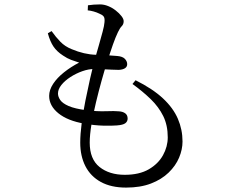

<svg xmlns="http://www.w3.org/2000/svg" viewBox="-20 -803 1040 871"><path d="M552 48Q484 48 437.5 22.5Q391 -3 367.5 -49Q344 -95 344 -156Q344 -194 350.5 -244Q357 -294 367.5 -346.5Q378 -399 388.5 -445.5Q399 -492 407 -523Q418 -561 428 -596Q438 -631 445.5 -659Q453 -687 454 -702Q456 -721 450 -728.5Q444 -736 431 -741Q419 -747 404.5 -751Q390 -755 378 -756L379 -779Q392 -781 405.5 -782Q419 -783 434 -783Q452 -783 470.5 -775.5Q489 -768 505 -755.5Q521 -743 531 -730Q541 -717 541 -707Q541 -693 532.5 -684.5Q524 -676 515 -657Q504 -634 492.5 -601.5Q481 -569 464 -515Q454 -484 441 -437.5Q428 -391 415.5 -339Q403 -287 395 -239Q387 -191 387 -156Q387 -81 431.5 -45.5Q476 -10 546 -10Q612 -10 655 -35Q698 -60 719.5 -99Q741 -138 741 -180Q741 -235 720.5 -276.5Q700 -318 664 -353Q628 -388 581 -422L595 -439Q673 -400 719.5 -356.5Q766 -313 787 -264Q808 -215 808 -161Q808 -125 792.5 -88Q777 -51 745 -20Q713 11 665 29.5Q617 48 552 48ZM510 -234Q487 -232 448 -233Q409 -234 363 -242Q287 -255 245 -289Q203 -323 203 -368Q203 -395 221 -422.5Q239 -450 270.5 -475Q302 -500 339 -519Q320 -525 302.5 -531.5Q285 -538 266 -551Q238 -569 222.5 -592Q207 -615 197 -652L214 -662Q233 -635 254 -613.5Q275 -592 305 -580Q362 -556 415 -554.5Q468 -553 512 -549Q536 -547 546.5 -536Q557 -525 557 -512Q557 -500 547 -493.5Q537 -487 519 -486Q507 -486 486 -487Q465 -488 443.5 -489Q422 -490 407 -490Q382 -490 353.5 -480Q325 -470 299.5 -453.5Q274 -437 258.5 -417.5Q243 -398 243 -379Q243 -364 253.5 -349Q264 -334 291.5 -322Q319 -310 371 -303Q422 -297 461 -298.5Q500 -300 519 -298Q537 -297 548 -289Q559 -281 559 -265Q559 -252 548.5 -244Q538 -236 510 -234Z"/></svg>

Font: Noto Serif HK ExtraLight
Style: Regular
Weight: 400
Version: Version 2.002-H1;hotconv 1.1.0;makeotfexe 2.6.0